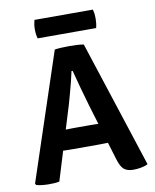

<svg xmlns="http://www.w3.org/2000/svg" viewBox="-93 -925 812 1004"><g transform="rotate(-10 312.5 -423.0)"><path d="M237.5 -683Q253 -685.5 275.8 -686.5Q298.5 -687.5 315 -687.5Q330.5 -687.5 353.5 -686.5Q376.5 -685.5 391.5 -682.5L611 -8.5Q597 -0.5 575.5 3.5Q554 7.5 534 7.5Q502 7.5 484.2 -7Q466.5 -21.5 454 -64L363.5 -363Q351 -406 336.2 -459Q321.5 -512 310 -557H304Q299 -532 291.2 -501.5Q283.5 -471 275.2 -441.2Q267 -411.5 260.5 -388.5L141 1Q128.5 4 114 4.8Q99.5 5.5 83.5 5.5Q67.5 5.5 49 3.5Q30.5 1.5 18.5 -2.5L14 -10ZM237 -153.5Q231 -153.5 219.2 -153.8Q207.5 -154 196 -154.2Q184.5 -154.5 178.5 -154.5H111L152 -260.5H211.5Q217.5 -260.5 228 -260.8Q238.5 -261 249.5 -261.2Q260.5 -261.5 266 -261.5H352Q358.5 -261.5 369 -261.2Q379.5 -261 390.5 -260.8Q401.5 -260.5 407.5 -260.5H468.5L503.5 -154.5H436.5Q430.5 -154.5 418.5 -154.2Q406.5 -154 394.8 -153.8Q383 -153.5 377 -153.5ZM159.5 -756Q156 -768.5 154.5 -779.5Q153 -790.5 153 -804.5Q153 -818 154.5 -829.2Q156 -840.5 159.5 -854H470Q473.5 -840.5 474.8 -830.8Q476 -821 476 -805.5Q476 -779.5 470 -756Z"/></g></svg>

Font: Signika Light SemiBold
Style: Regular
Weight: 600
Version: Version 2.003;gftools[0.9.32]